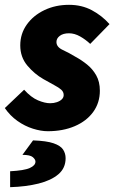

<svg xmlns="http://www.w3.org/2000/svg" viewBox="-26 -532 478 796"><path d="M172 12Q144 12 110.5 1.5Q77 -9 46.5 -30.5Q16 -52 -6 -84L74 -160Q103 -128 131.5 -116Q160 -104 182 -104Q197 -104 210 -108.5Q223 -113 230.5 -120.5Q238 -128 238 -138Q238 -151 228 -160Q218 -169 199 -179Q180 -189 154 -204Q117 -225 87.5 -260Q58 -295 58 -344Q58 -392 85 -430Q112 -468 158 -490Q204 -512 260 -512Q313 -512 355 -489.5Q397 -467 428 -432L348 -350Q329 -368 306 -381Q283 -394 260 -394Q236 -394 222 -383.5Q208 -373 208 -358Q208 -337 234 -325Q260 -313 288 -296Q312 -283 335 -264.5Q358 -246 373 -219.5Q388 -193 388 -156Q388 -106 360.5 -68Q333 -30 284 -9Q235 12 172 12ZM16 244V178Q74 175 97.5 164.5Q121 154 121 138Q121 129 110 119.5Q99 110 67 110L111 50Q167 52 196 62Q225 72 235.5 88Q246 104 246 124Q246 165 216 190.5Q186 216 134 229Q82 242 16 244Z"/></svg>

Font: Source Sans 3 ExtraLight Black
Style: Italic
Weight: 900
Italic angle: -11°
Version: Version 3.052;hotconv 1.1.0;makeotfexe 2.6.0